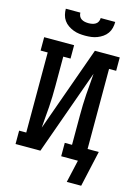

<svg xmlns="http://www.w3.org/2000/svg" viewBox="-158 -1038 916 1276"><g transform="rotate(15 300.0 -400.0)"><path d="M300 -815Q279 -815 258.5 -817.5Q238 -820 218.5 -827.5Q199 -835 181.5 -847Q164 -859 152 -876Q140 -893 135 -913.5Q130 -934 130 -955H230Q230 -942 235.5 -930.5Q241 -919 251.5 -912.5Q262 -906 274.5 -903.5Q287 -901 300 -901Q313 -901 325.5 -903.5Q338 -906 348.5 -912.5Q359 -919 364.5 -930.5Q370 -942 370 -955H470Q470 -934 465 -913.5Q460 -893 448 -876Q436 -859 418.5 -847Q401 -835 381.5 -827.5Q362 -820 341.5 -817.5Q321 -815 300 -815ZM533 155H434L469 0H354V-92H404V-294Q404 -330 405 -366.5Q406 -403 408.5 -439.5Q411 -476 414.5 -512.5Q418 -549 420 -585L211 0H40V-92H89V-643H40V-735H246V-643H196V-441Q196 -405 195 -368.5Q194 -332 191.5 -295.5Q189 -259 185.5 -222.5Q182 -186 180 -150L389 -735H560V-643H511V-92H588Z"/></g></svg>

Font: Iosevka Slab Semibold Extended
Style: Regular
Weight: 600
Width: 7
Monospace: yes
Designer: Belleve Invis
Foundry: Belleve Invis
Version: Version 11.1.0; ttfautohint (v1.8.3)